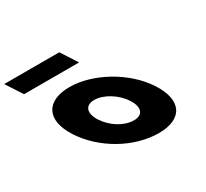

<svg xmlns="http://www.w3.org/2000/svg" viewBox="-513 -986 1325 1232"><g transform="rotate(-30 149.5 -369.5)"><path d="M-362.4 -754 -284.7 -634H123.3L45.6 -754ZM-142.8 -256C-246.5 -416 -183 -528 -10 -528C160 -528 368.5 -416 472.2 -256C574.5 -98 518.7 15 341.7 15C156.7 15 -40.5 -98 -142.8 -256ZM45.2 -256C90.5 -186 170.9 -136 242.9 -136C311.9 -136 329.5 -186 284.2 -256C238.2 -327 152.8 -377 86.8 -377C19.8 -377 -0.8 -327 45.2 -256Z"/></g></svg>

Font: Hussar
Style: BdOpOblSeven
Weight: 700
Foundry: Cannot Into Space Fonts
Version: Version 2.00